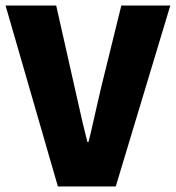

<svg xmlns="http://www.w3.org/2000/svg" viewBox="-30 -670 632 690"><path d="M178 0 -10 -650H172L236 -366Q244 -332 251.5 -297.5Q259 -263 267 -229Q275 -195 284 -160H288Q297 -195 304.5 -229Q312 -263 320 -297.5Q328 -332 336 -366L406 -650H582L386 0Z"/></svg>

Font: Mada Black
Style: Regular
Weight: 900
Designer: Khaled Hosny
Version: Version 1.5